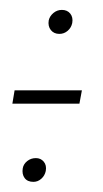

<svg xmlns="http://www.w3.org/2000/svg" viewBox="-20 -435 208 388"><path d="M5 -225.5H140.5L145.5 -252.5H9.5ZM47.5 -67.5Q56.5 -67.5 63.5 -73.8Q70.5 -80 72.5 -89.5Q74.5 -101 68.5 -108.2Q62.5 -115.5 52.5 -115.5Q42.5 -115.5 35 -109.5Q27.5 -103.5 26 -95Q24 -83 29.8 -75.2Q35.5 -67.5 47.5 -67.5ZM100 -366.5Q109.5 -366.5 116.8 -372.8Q124 -379 126 -388.5Q128 -400 122 -407.5Q116 -415 105 -415Q95.5 -415 88 -408.8Q80.5 -402.5 78.5 -394Q76.5 -382 82.8 -374.2Q89 -366.5 100 -366.5Z"/></svg>

Font: Anybody ExtraCondensed ExtraLight
Style: Italic
Weight: 250
Width: 2
Italic angle: -10°
Version: Version 1.113;gftools[0.9.25]